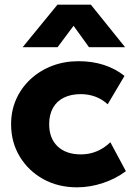

<svg xmlns="http://www.w3.org/2000/svg" viewBox="-20 -787 576 822"><path d="M310 15Q229 15 165.2 -20.2Q101.5 -55.5 64.5 -116.8Q27.5 -178 27.5 -255Q27.5 -313 49.2 -362Q71 -411 110.5 -447.8Q150 -484.5 202.5 -504.8Q255 -525 316.5 -525Q374.5 -525 424 -509.2Q473.5 -493.5 513 -462L441 -340.5Q416.5 -363 387.2 -373.5Q358 -384 326 -384Q284 -384 253.5 -369Q223 -354 206.8 -325Q190.5 -296 190.5 -255.5Q190.5 -194.5 226.8 -160.2Q263 -126 326.5 -126Q362.5 -126 394.2 -139.2Q426 -152.5 452.5 -178L519 -54Q476 -22 420.8 -3.5Q365.5 15 310 15ZM77 -585 226 -767H369L515.5 -585H361L295 -676.5L226.5 -585Z"/></svg>

Font: Geologica Roman
Style: Bold
Weight: 700
Designer: Sindre Bremnes, Frode Helland
Foundry: Monokrom Skriftforlag AS
Version: Version 1.010;gftools[0.9.28]